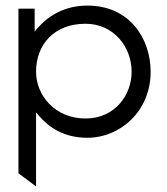

<svg xmlns="http://www.w3.org/2000/svg" viewBox="-20 -482 598 687"><path d="M46 138 109 185V-80L119 -68C157 -24 211 11 293 11C409 11 519 -83 519 -225C519 -345 443 -462 293 -462C210 -462 153 -425 114 -381L104 -369V-451H46ZM109 -225C109 -323 174 -397 286 -397C387 -397 451 -314 451 -225C451 -143 392 -58 286 -58C176 -58 109 -142 109 -225Z"/></svg>

Font: Charger Sport
Style: LitExt
Weight: 300
Designer: Jasper
Foundry: Cannot Into Space Fonts
Version: Version 1.1